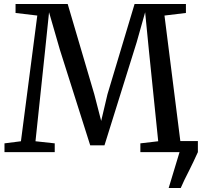

<svg xmlns="http://www.w3.org/2000/svg" viewBox="-20 -763 1012 963"><path d="M884.5 -55.5H972.5V0Q964 19.5 950.5 47.5Q937 75.5 929.5 90.5Q902 143.5 886.5 180H826L880.5 0H684V-44L773.5 -54.5L727 -508.5L708 -701.5L665.5 -551L504 -34H432.5L280.5 -513L226 -701.5L206 -508.5L158 -54.5L254.5 -44V0H2.5V-44L85 -54.5L167 -685L58 -698V-743H319.5L453 -290L487.5 -156.5L519 -290L655 -743H912.5V-698L805 -685Z"/></svg>

Font: Merriweather 12pt
Style: Regular
Weight: 400
Designer: Eben Sorkin
Foundry: Eben Sorkin
Version: Version 2.100